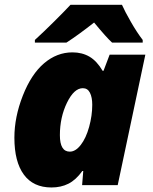

<svg xmlns="http://www.w3.org/2000/svg" viewBox="-20 -785 647 814"><path d="M585 -604.5H455.1Q432.6 -624.5 378.9 -689.5Q310.5 -635.7 261.7 -604.5H127.9V-615.7Q166.5 -650.9 210.9 -695.1Q255.4 -739.3 278.8 -764.6H497.1Q509.8 -735.8 535.2 -691.7Q560.5 -647.5 585 -615.7ZM275.9 -142.1Q300.3 -142.1 322.5 -170.7Q344.7 -199.2 357.9 -247.1Q371.1 -294.9 371.1 -340.8Q371.1 -372.6 361.3 -391.8Q351.6 -411.1 331.1 -411.1Q293.9 -411.1 263.9 -349.4Q233.9 -287.6 233.9 -211.9Q233.9 -142.1 275.9 -142.1ZM479 0H328.1L333 -60.1H329.1Q301.8 -22 270 -6.1Q238.3 9.8 198.2 9.8Q121.1 9.8 81.1 -44.7Q41 -99.1 41 -201.2Q41 -288.6 76.7 -379.4Q112.3 -470.2 166.7 -516.6Q221.2 -563 287.1 -563Q328.1 -563 359.4 -544.7Q390.6 -526.4 415 -484.9H418.9L444.8 -553.2H596.2Z"/></svg>

Font: TypoPRO Open Sans
Style: Italic
Weight: 800
Italic angle: -12°
Foundry: Ascender Corporation
Version: Version 1.10